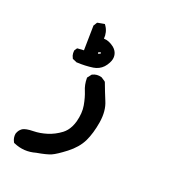

<svg xmlns="http://www.w3.org/2000/svg" viewBox="-112 -356 724 780"><g transform="rotate(20 250.0 33.5)"><path d="M127 324.2Q78.1 338.4 32.2 318.4L29.3 317.4L27.3 314Q19 298.8 21.5 280.8V280.3L22 279.3Q26.9 263.7 39.6 254.9V254.4H40Q53.7 246.1 86.4 245.6Q114.7 245.1 144.5 235.8Q174.3 226.6 201.2 206.5Q209.5 200.2 216.3 191.9Q223.1 183.6 228.5 172.9Q233.9 162.1 237.8 148.9Q248.5 108.9 242.7 77.1Q239.7 60.5 235.8 46.6Q231.9 32.7 227.5 22Q222.2 9.8 219.5 -3.4Q216.8 -16.6 216.8 -30.3V-33.7L218.8 -36.1L228.5 -48.8L230 -50.8L231.9 -51.8Q250 -61 270.5 -55.2L272 -54.7L272.9 -54.2L287.6 -44.4L290 -42.5L291.5 -39.6Q304.2 -5.4 318.8 29.8Q335.4 67.9 327.1 119.6Q318.8 169.9 301.8 205.6Q284.2 241.7 245.6 271.5Q208 300.3 189 308.6Q169.9 316.9 127 324.2ZM153.3 -78.1 139.6 -84 136.7 -85 135.3 -87.9Q132.8 -92.3 131.3 -97.2Q129.9 -102.1 129.6 -107.2Q129.4 -112.3 129.9 -117.7L130.4 -119.6L131.3 -121.6L135.3 -127.4L138.2 -131.3L143.1 -131.8L167 -133.3L168.9 -238.3V-241.2L170.4 -243.2L176.3 -252.9L178.7 -256.8L182.6 -257.8L204.1 -261.7L210.4 -262.7L213.9 -257.8Q221.7 -246.6 225.1 -233.2Q228.5 -219.7 227.1 -205.6Q249.5 -205.1 272 -187.5Q287.1 -174.8 290 -157.7Q293 -140.6 283.2 -122.6Q276.9 -110.4 268.6 -101.6Q260.3 -92.8 249.5 -87.4Q238.8 -82 226.6 -80.1Q192.9 -75.2 156.7 -77.1H154.8ZM235.4 -144V-148.4Q232.9 -149.4 224.6 -146L225.1 -139.6Q228 -140.6 230.7 -141.8Q233.4 -143.1 235.4 -144Z"/></g></svg>

Font: NaikaiFont
Style: Bold
Weight: 700
Version: Version 1.89